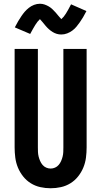

<svg xmlns="http://www.w3.org/2000/svg" viewBox="-20 -996 540 1024"><path d="M250 8Q222 8 195 2Q168 -4 144.5 -18.5Q121 -33 103.5 -55Q86 -77 75.5 -102.5Q65 -128 61.5 -155.5Q58 -183 58 -210V-735H182V-210Q182 -198 182.5 -185.5Q183 -173 186 -161Q189 -149 194 -137.5Q199 -126 207 -116.5Q215 -107 226.5 -102Q238 -97 250 -97Q262 -97 273.5 -102Q285 -107 293 -116.5Q301 -126 306 -137.5Q311 -149 314 -161Q317 -173 317.5 -185.5Q318 -198 318 -210V-735H442V-210Q442 -183 438.5 -155.5Q435 -128 424.5 -102.5Q414 -77 396.5 -55Q379 -33 355.5 -18.5Q332 -4 305 2Q278 8 250 8ZM307 -812Q294 -812 282.5 -815.5Q271 -819 260.5 -825.5Q250 -832 240.5 -840.5Q231 -849 223.5 -858Q216 -867 207 -878Q198 -889 193 -894Q180 -882 168.5 -863.5Q157 -845 141 -815L59 -850Q68 -868 77 -883Q86 -898 94.5 -910.5Q103 -923 112 -933.5Q121 -944 133.5 -954Q146 -964 161.5 -970Q177 -976 193 -976Q206 -976 217.5 -972Q229 -968 239.5 -962Q250 -956 259.5 -947Q269 -938 276.5 -929.5Q284 -921 292 -911Q300 -901 307 -894Q320 -905 331.5 -923.5Q343 -942 359 -973L441 -937Q432 -919 423 -904Q414 -889 405.5 -877Q397 -865 388 -854Q379 -843 366.5 -833.5Q354 -824 338.5 -818Q323 -812 307 -812Z"/></svg>

Font: Iosevka SS18 Extrabold
Style: Regular
Weight: 800
Monospace: yes
Designer: Belleve Invis
Foundry: Belleve Invis
Version: Version 25.1.1; ttfautohint (v1.8.4)